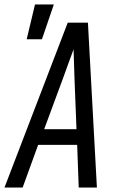

<svg xmlns="http://www.w3.org/2000/svg" viewBox="-32 -836 552 856"><path d="M87 -661 124 -816H208L155 -661ZM-12 0 270 -735H360L400 0H319L312 -190H138L69 0ZM309 -260 300 -490Q299 -522 298 -553.5Q297 -585 296 -616Q285 -585 273 -553.5Q261 -522 250 -490L165 -260Z"/></svg>

Font: Iosevka Algr
Style: Italic
Weight: 400
Italic angle: -9°
Monospace: yes
Designer: Belleve Invis
Foundry: Belleve Invis
Version: Version 26.0.2; ttfautohint (v1.8.3)